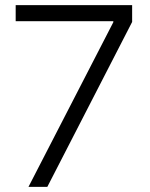

<svg xmlns="http://www.w3.org/2000/svg" viewBox="-20 -727 583 747"><path d="M420.9 -640.6V-644.5H41V-707H494.1V-641.6L164.1 0H90.8Z"/></svg>

Font: Pretendard Std Light
Style: Regular
Weight: 300
Designer: Base glyphs from Inter by Rasmus Andersson; Hangeul glyphs from Noto Sans CJK(Source Han Sans) by Jang Soo-young and Kan
Foundry: Kil Hyung-jin
Version: Version 1.309